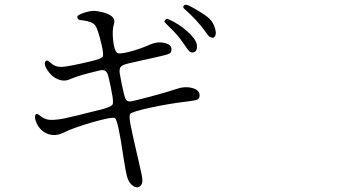

<svg xmlns="http://www.w3.org/2000/svg" viewBox="-20 -766 1540 814"><path d="M562.5 28.3Q571.3 27.3 576.2 21.5Q585 11.7 583.5 -5.9Q582 -23.4 568.4 -80.1Q539.1 -205.1 532.7 -240.7Q526.4 -276.4 532.2 -283.2Q541 -293 620.1 -310.1Q699.2 -327.1 775.4 -335.9Q808.6 -339.8 817.4 -344.2Q826.2 -348.6 826.2 -362.3Q826.2 -384.8 793.9 -393.1Q761.7 -401.4 724.6 -387.7Q690.4 -376 615.7 -356Q541 -335.9 530.3 -335.9Q516.6 -335.9 511.7 -347.2Q506.8 -358.4 496.1 -409.2Q495.1 -415 493.2 -424.8Q485.4 -460 487.3 -470.7Q488.3 -484.4 504.9 -491.2Q516.6 -496.1 563.5 -505.9Q576.2 -508.8 584 -510.7Q652.3 -525.4 670.9 -530.3Q696.3 -536.1 702.1 -542Q707 -545.9 707 -557.6Q707 -577.1 676.8 -584Q646.5 -590.8 616.2 -577.1Q572.3 -557.6 528.3 -546.4Q484.4 -535.2 476.6 -542Q463.9 -552.7 459.5 -595.7Q455.1 -638.7 462.9 -664.1Q476.6 -705.1 391.6 -718.8Q369.1 -722.7 337.4 -712.4Q305.7 -702.1 307.6 -692.4Q309.6 -685.5 313.5 -683.1Q317.4 -680.7 331.1 -679.7Q371.1 -674.8 383.3 -658.7Q395.5 -642.6 411.1 -574.2Q420.9 -533.2 415 -524.9Q409.2 -516.6 364.3 -505.9Q269.5 -483.4 241.7 -482.4Q213.9 -481.4 194.3 -500Q176.8 -516.6 171.4 -503.4Q166 -490.2 181.6 -467.8Q200.2 -439.5 227.1 -429.2Q253.9 -418.9 278.3 -430.7Q308.6 -444.3 376 -460.9Q408.2 -469.7 417 -468.8Q429.7 -467.8 436.5 -452.1Q440.4 -441.4 449.2 -398.4Q450.2 -395.5 450.2 -394.5Q451.2 -390.6 452.1 -382.8Q462.9 -333 457 -322.8Q451.2 -312.5 406.2 -300.8Q399.4 -299.8 396.5 -298.8Q290 -271.5 252 -263.7Q205.1 -254.9 183.6 -258.8Q166 -261.7 144.5 -279.3Q134.8 -287.1 130.4 -278.8Q126 -270.5 130.9 -254.9Q144.5 -214.8 178.2 -200.2Q211.9 -185.5 248 -203.1Q293.9 -225.6 375 -248.5Q456.1 -271.5 466.8 -265.6Q480.5 -258.8 503.9 -95.7Q513.7 -31.2 521 -9.8Q528.3 11.7 544.9 22.5Q552.7 28.3 562.5 28.3ZM812.5 -553.7Q816.4 -566.4 814.5 -577.1Q809.6 -601.6 774.4 -632.8Q739.3 -664.1 696.3 -683.6Q689.5 -686.5 687.5 -686.5Q685.5 -686.5 681.6 -682.6Q675.8 -676.8 677.2 -673.8Q678.7 -670.9 692.4 -657.2Q695.3 -654.3 696.3 -653.3Q734.4 -618.2 762.7 -575.2Q776.4 -554.7 783.2 -547.9Q791 -542 799.8 -543.9Q808.6 -545.9 812.5 -553.7ZM891.6 -645.5Q885.7 -668.9 868.2 -686.5Q854.5 -700.2 814.9 -723.6Q775.4 -747.1 766.6 -746.1Q758.8 -744.1 757.3 -738.3Q755.9 -732.4 762.7 -727.5Q815.4 -680.7 848.6 -634.8Q863.3 -613.3 867.2 -611.3Q884.8 -600.6 891.6 -612.3Q898.4 -624 891.6 -645.5Z"/></svg>

Font: Bpmf GenWan Min R
Style: R
Weight: 400
Foundry: But Ko
Version: Version 1.320